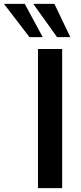

<svg xmlns="http://www.w3.org/2000/svg" viewBox="-120 -972 416 992"><path d="M201.2 -718.8V0H76.2V-718.8ZM-99.6 -952.1H7.8L100.6 -780.3H32.2ZM51.8 -952.1H161.1L243.2 -780.3H174.8Z"/></svg>

Font: Min Sans SemiBold
Style: Regular
Weight: 600
Designer: Jinseong-Kim, NotoSansCJK, Nunito
Foundry: Jinseong-Kim
Version: Version 1.400;Glyphs 3.1.2 (3151)